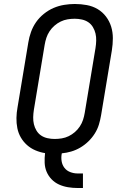

<svg xmlns="http://www.w3.org/2000/svg" viewBox="-20 -763 640 963"><path d="M370 180Q345 180 321 176Q297 172 276 162.5Q255 153 239 136.5Q223 120 214 99Q205 78 204 53.5Q203 29 206 5Q181 1 157.5 -9Q134 -19 115.5 -35.5Q97 -52 84.5 -73.5Q72 -95 67 -120Q62 -145 62.5 -171.5Q63 -198 68 -225L122 -550Q126 -576 135.5 -602.5Q145 -629 161 -652Q177 -675 200 -693.5Q223 -712 248.5 -723Q274 -734 301.5 -738.5Q329 -743 355 -743Q386 -743 415.5 -737.5Q445 -732 469.5 -717.5Q494 -703 511.5 -680Q529 -657 537.5 -629.5Q546 -602 546 -571.5Q546 -541 541 -510L487 -185Q483 -161 476 -138Q469 -115 455.5 -93.5Q442 -72 423.5 -54Q405 -36 383 -23Q361 -10 337 -3Q313 4 290 6Q286 26 289 45Q292 64 303 78.5Q314 93 332 100Q350 107 369 107H396V180ZM254 -66Q272 -66 290 -69Q308 -72 324.5 -80Q341 -88 355.5 -100.5Q370 -113 380.5 -129Q391 -145 396.5 -162Q402 -179 405 -197L459 -522Q462 -541 462.5 -559.5Q463 -578 459 -595Q455 -612 446 -627Q437 -642 423 -651.5Q409 -661 391 -665Q373 -669 355 -669Q337 -669 319 -666Q301 -663 284.5 -655Q268 -647 253.5 -634.5Q239 -622 228.5 -606Q218 -590 212.5 -573Q207 -556 204 -538L150 -213Q147 -194 146.5 -175.5Q146 -157 150 -140Q154 -123 163 -108Q172 -93 186 -83.5Q200 -74 218 -70Q236 -66 254 -66Z"/></svg>

Font: Iosevka HT Extended
Style: Italic
Weight: 400
Width: 7
Italic angle: -9°
Monospace: yes
Designer: Belleve Invis
Foundry: Belleve Invis
Version: Version 32.3.0; ttfautohint (v1.8.4)